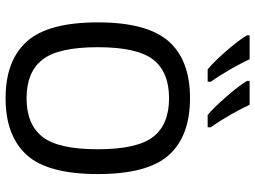

<svg xmlns="http://www.w3.org/2000/svg" viewBox="-140 -818 972 733"><g transform="rotate(90 346.5 -451.0)"><path d="M354.5 14.2Q210 14.2 137.5 -67.4Q64.9 -148.9 64.9 -337.9Q64.9 -525.4 136.7 -607.7Q208.5 -689.9 354.5 -689.9Q498.5 -689.9 571.3 -609.4Q644 -528.8 644 -337.9Q644 -146 570.6 -65.9Q497.1 14.2 354.5 14.2ZM354.5 -65.9Q453.6 -65.9 501.5 -126Q549.3 -186 549.3 -337.9Q549.3 -487.8 502.2 -548.8Q455.1 -609.9 354.5 -609.9Q253.9 -609.9 206.8 -548.8Q159.7 -487.8 159.7 -337.9Q159.7 -187 207.3 -126.5Q254.9 -65.9 354.5 -65.9ZM465.3 -757.3H418.5Q393.1 -777.8 349.9 -827.1Q306.6 -876.5 288.6 -907.2V-917.5H379.4Q393.1 -887.7 417.2 -845.2Q441.4 -802.7 465.3 -769.5ZM291.5 -757.3H244.6Q217.3 -778.8 174.8 -827.6Q132.3 -876.5 114.3 -907.2V-917.5H205.6Q219.2 -887.7 243.4 -845.2Q267.6 -802.7 291.5 -769.5Z"/></g></svg>

Font: Cadman
Style: Regular
Weight: 400
Designer: Paul James MIller
Foundry: High-Logic / Made with FontCreator
Version: Version 2.114;March 28, 2021;FontCreator 13.0.0.2683 64-bit